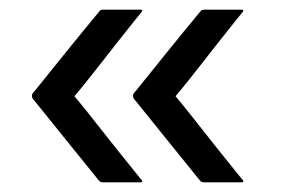

<svg xmlns="http://www.w3.org/2000/svg" viewBox="-20 -535 599 397"><path d="M402 -158Q397 -158 394 -161Q360 -203 326.5 -244.5Q293 -286 260 -327Q250 -337 260 -346Q293 -387 326.5 -428.5Q360 -470 394 -511Q396 -514 398.5 -514.5Q401 -515 402 -515Q419 -515 441 -515Q463 -515 479 -515Q484 -515 483 -512.5Q482 -510 480 -508Q479 -507 465 -489.5Q451 -472 430.5 -446Q410 -420 390.5 -395Q371 -370 357 -353Q343 -336 343 -336Q343 -336 357 -319Q371 -302 390.5 -277Q410 -252 430.5 -226.5Q451 -201 465 -183.5Q479 -166 480 -165Q482 -164 483 -161Q484 -158 479 -158Q463 -158 441 -158Q419 -158 402 -158ZM193 -158Q188 -158 185 -161Q151 -203 117.5 -244.5Q84 -286 51 -327Q41 -337 51 -346Q84 -387 117.5 -428.5Q151 -470 185 -511Q187 -514 189.5 -514.5Q192 -515 193 -515Q210 -515 232 -515Q254 -515 270 -515Q275 -515 274 -512.5Q273 -510 271 -508Q270 -507 256 -489.5Q242 -472 221.5 -446Q201 -420 181.5 -395Q162 -370 148 -353Q134 -336 134 -336Q134 -336 148 -319Q162 -302 181.5 -277Q201 -252 221.5 -226.5Q242 -201 256 -183.5Q270 -166 271 -165Q273 -164 274 -161Q275 -158 270 -158Q254 -158 232 -158Q210 -158 193 -158Z"/></svg>

Font: Glory Medium
Style: Regular
Weight: 500
Designer: Robert Leuschke
Foundry: Robert Leuschke
Version: Version 1.011